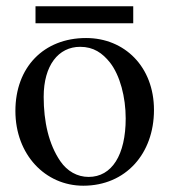

<svg xmlns="http://www.w3.org/2000/svg" viewBox="-20 -581 540 611"><path d="M404 -507V-561H93V-507ZM470 -231C470 -369 376 -460 254 -460C119 -460 29 -367 29 -228C29 -89 124 10 245 10C380 10 470 -92 470 -231ZM380 -204C380 -88 336 -18 262 -18C226 -18 194 -36 172 -68C135 -122 119 -194 119 -273C119 -373 166 -432 235 -432C278 -432 306 -412 330 -382C362 -341 380 -272 380 -204Z"/></svg>

Font: XITS Math
Style: Regular
Weight: 400
Designer: MicroPress Inc., with final additions and corrections provided by Coen Hoffman, Elsevier (retired)
Version: Version 1.108